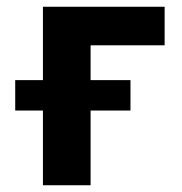

<svg xmlns="http://www.w3.org/2000/svg" viewBox="-20 -548 538 568"><path d="M25 -221H107V0H248V-221H366V-311H248V-414H467V-528H107V-311H25Z"/></svg>

Font: Asimov Pro
Style: Bd
Weight: 700
Designer: Google
Version: Version 2.000980; 2014